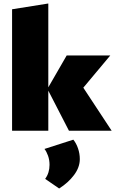

<svg xmlns="http://www.w3.org/2000/svg" viewBox="-20 -747 666 1097"><path d="M374 0 256 -229V0H49V-694L256 -727V-248L361 -430H610L456 -246L618 0ZM238 275Q263 241 263 195Q263 167 254.5 143Q246 119 234 104L399 51Q416 72 426 101.5Q436 131 436 162Q436 209 403 253Q370 297 318 330Z"/></svg>

Font: Ysabeau Black
Style: Regular
Weight: 900
Designer: Christian Thalmann (Catharsis Fonts)
Version: Version 0.003